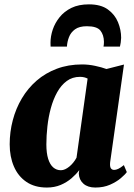

<svg xmlns="http://www.w3.org/2000/svg" viewBox="-20 -851 617 882"><path d="M486 -106Q484 -86.5 489 -78.5Q494 -70.5 504.5 -70.5Q512.5 -70.5 523 -75.2Q533.5 -80 549 -92.5L562.5 -60.5Q555 -49.5 535 -32.5Q515 -15.5 485.5 -2.5Q456 10.5 418 10.5Q383.5 10.5 363.5 -7Q343.5 -24.5 342 -53.5L344 -69.5Q330 -50.5 308.5 -32Q287 -13.5 258.8 -1.5Q230.5 10.5 195 10.5Q139.5 10.5 101.2 -15.5Q63 -41.5 43.8 -86.5Q24.5 -131.5 24.5 -188Q24.5 -245 38.8 -299Q53 -353 80.5 -399.2Q108 -445.5 148.2 -480.5Q188.5 -515.5 241 -535.2Q293.5 -555 357 -555Q386.5 -555 417 -548.5Q447.5 -542 469 -534L549.5 -554.5ZM382.5 -490Q376 -493.5 367 -495.8Q358 -498 347.5 -498Q312.5 -498 286.5 -478.8Q260.5 -459.5 242.5 -427Q224.5 -394.5 213.5 -354Q202.5 -313.5 197.8 -270.5Q193 -227.5 193 -187.5Q193 -148 201.2 -121.5Q209.5 -95 224.5 -82Q239.5 -69 259.5 -69Q269.5 -69 279.2 -73.5Q289 -78 298.5 -85.8Q308 -93.5 316.5 -104Q325 -114.5 331.5 -126.5ZM212.5 -637Q212.5 -641.5 212.2 -645.5Q212 -649.5 212 -655Q212 -684 222.2 -714.8Q232.5 -745.5 253.8 -772Q275 -798.5 308.2 -814.8Q341.5 -831 388.5 -831Q443 -831 475.2 -807.8Q507.5 -784.5 522 -749.2Q536.5 -714 536.5 -677Q536 -665 534.5 -655Q533 -645 531 -637H455.5Q456.5 -642 457 -647.2Q457.5 -652.5 457.5 -659Q457 -691 441 -710.8Q425 -730.5 379 -730.5Q344 -730.5 324.5 -716.2Q305 -702 296.8 -680.2Q288.5 -658.5 287.5 -637Z"/></svg>

Font: Merriweather 48pt Black
Style: Italic
Weight: 900
Italic angle: -7.8°
Version: Version 2.101